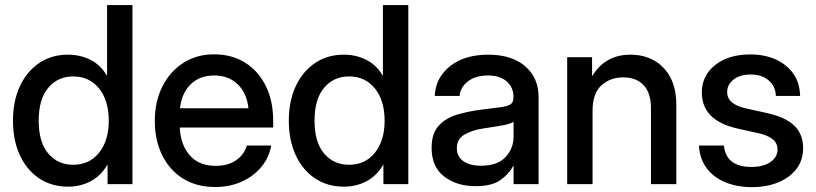

<svg xmlns="http://www.w3.org/2000/svg" viewBox="-20 -748 3315 780"><path d="M256.3 10.3Q189 10.3 138.7 -23.7Q88.4 -57.6 60.5 -117.9Q32.7 -178.2 32.7 -257.8Q32.7 -337.4 60.8 -397.7Q88.9 -458 139.2 -491.9Q189.5 -525.9 255.9 -525.9Q306.2 -525.9 347.7 -504.9Q389.2 -483.9 414.1 -440.9H415V-727.5H518.1V0H417V-78.6H416Q390.1 -33.7 348.4 -11.7Q306.6 10.3 256.3 10.3ZM277.3 -78.6Q343.3 -78.6 382.6 -127.7Q421.9 -176.8 421.9 -257.8Q421.9 -339.4 382.6 -388.4Q343.3 -437.5 277.3 -437.5Q214.8 -437.5 176 -391.4Q137.2 -345.2 137.2 -257.8Q137.2 -170.4 176 -124.5Q214.8 -78.6 277.3 -78.6Z M854.5 11.7Q777.8 11.7 722.9 -22.9Q668 -57.6 638.4 -118.4Q608.9 -179.2 608.9 -256.8Q608.9 -335.4 639.6 -396.5Q670.4 -457.5 724.6 -492.4Q778.8 -527.3 849.1 -527.3Q922.4 -527.3 976.3 -493.2Q1030.3 -459 1060.1 -398.2Q1089.8 -337.4 1089.8 -257.8V-230H710.4Q713.4 -160.2 750.7 -117.2Q788.1 -74.2 856 -74.2Q906.7 -74.2 939.5 -97.2Q972.2 -120.1 982.9 -156.7H1082Q1072.8 -106.9 1040.8 -68.8Q1008.8 -30.8 960.7 -9.5Q912.6 11.7 854.5 11.7ZM711.4 -308.1H989.3Q982.9 -369.6 945.8 -405.5Q908.7 -441.4 850.1 -441.4Q791.5 -441.4 754.6 -405.5Q717.8 -369.6 711.4 -308.1Z M1377 10.3Q1309.6 10.3 1259.3 -23.7Q1209 -57.6 1181.2 -117.9Q1153.3 -178.2 1153.3 -257.8Q1153.3 -337.4 1181.4 -397.7Q1209.5 -458 1259.8 -491.9Q1310.1 -525.9 1376.5 -525.9Q1426.8 -525.9 1468.3 -504.9Q1509.8 -483.9 1534.7 -440.9H1535.6V-727.5H1638.7V0H1537.6V-78.6H1536.6Q1510.7 -33.7 1469 -11.7Q1427.2 10.3 1377 10.3ZM1397.9 -78.6Q1463.9 -78.6 1503.2 -127.7Q1542.5 -176.8 1542.5 -257.8Q1542.5 -339.4 1503.2 -388.4Q1463.9 -437.5 1397.9 -437.5Q1335.4 -437.5 1296.6 -391.4Q1257.8 -345.2 1257.8 -257.8Q1257.8 -170.4 1296.6 -124.5Q1335.4 -78.6 1397.9 -78.6Z M1912.1 8.3Q1835 8.3 1784.2 -31Q1733.4 -70.3 1733.4 -147.5Q1733.4 -206.1 1762.5 -237.5Q1791.5 -269 1838.1 -282.7Q1884.8 -296.4 1937 -302.7Q1985.4 -308.6 2013.7 -312.5Q2042 -316.4 2054 -324.2Q2065.9 -332 2065.9 -351.1V-355.5Q2065.9 -393.1 2038.6 -417.2Q2011.2 -441.4 1961.9 -441.4Q1912.6 -441.4 1881.3 -417.7Q1850.1 -394 1847.2 -358.4H1746.1Q1749.5 -432.1 1808.1 -479Q1866.7 -525.9 1963.4 -525.9Q2058.6 -525.9 2113.3 -479Q2168 -432.1 2168 -353.5V0H2066.4V-73.2H2064.5Q2048.3 -42 2013.4 -16.8Q1978.5 8.3 1912.1 8.3ZM1933.1 -74.7Q2001.5 -74.7 2033.9 -110.1Q2066.4 -145.5 2066.4 -192.9V-253.4Q2056.2 -245.1 2020 -238.5Q1983.9 -231.9 1942.9 -226.1Q1900.4 -219.7 1868.2 -202.1Q1835.9 -184.6 1835.9 -145.5Q1835.9 -112.3 1862.1 -93.5Q1888.2 -74.7 1933.1 -74.7Z M2387.2 -296.9V0H2284.2V-515.6H2385.3V-438Q2438 -525.9 2541 -525.9Q2594.2 -525.9 2636.5 -502.7Q2678.7 -479.5 2703.1 -434.1Q2727.5 -388.7 2727.5 -321.3V0H2624.5V-308.6Q2624.5 -370.6 2594.7 -402.1Q2564.9 -433.6 2511.7 -433.6Q2459 -433.6 2423.1 -401.1Q2387.2 -368.7 2387.2 -296.9Z M3034.7 12.2Q2975.6 12.2 2928.2 -6.8Q2880.9 -25.9 2851.8 -63.5Q2822.8 -101.1 2819.3 -156.7H2920.9Q2929.7 -69.8 3032.7 -69.8Q3081.5 -69.8 3110.1 -89.8Q3138.7 -109.9 3138.7 -140.6Q3138.7 -167 3118.2 -182.9Q3097.7 -198.7 3064.5 -206.1L2979 -225.1Q2831.1 -257.3 2831.1 -372.6Q2831.1 -440.9 2885.5 -483.9Q2939.9 -526.9 3028.3 -526.9Q3115.7 -526.9 3172.1 -481.7Q3228.5 -436.5 3230.5 -358.4H3131.8Q3131.3 -396 3103.5 -420.7Q3075.7 -445.3 3029.8 -445.3Q2985.8 -445.3 2960 -424.8Q2934.1 -404.3 2934.1 -374.5Q2934.1 -348.1 2953.9 -332Q2973.6 -315.9 3008.3 -308.1L3096.2 -288.6Q3171.4 -272 3207 -237.3Q3242.7 -202.6 3242.7 -146.5Q3242.7 -97.2 3215.6 -61.8Q3188.5 -26.4 3141.6 -7.1Q3094.7 12.2 3034.7 12.2Z"/></svg>

Font: Inter Display Medium
Style: Regular
Weight: 500
Designer: Rasmus Andersson
Foundry: rsms
Version: Version 4.001;git-9221beed3